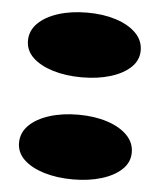

<svg xmlns="http://www.w3.org/2000/svg" viewBox="-44 -555 507 609"><g transform="rotate(5 209.5 -250.5)"><path d="M210 -191Q261 -191 301.5 -178Q342 -165 365.5 -141.5Q389 -118 389 -86Q389 -55 365.5 -32.5Q342 -10 301.5 2.5Q261 15 210 15Q159 15 118 2.5Q77 -10 53.5 -32.5Q30 -55 30 -86Q30 -118 53.5 -141.5Q77 -165 118 -178Q159 -191 210 -191ZM210 -516Q261 -516 301.5 -503Q342 -490 365.5 -466.5Q389 -443 389 -411Q389 -380 365.5 -357.5Q342 -335 301.5 -322.5Q261 -310 210 -310Q159 -310 118 -322.5Q77 -335 53.5 -357.5Q30 -380 30 -411Q30 -443 53.5 -466.5Q77 -490 118 -503Q159 -516 210 -516Z"/></g></svg>

Font: Kalnia SemiExpanded
Style: Bold
Weight: 700
Width: 6
Designer: Frida Medrano
Foundry: Frida Medrano
Version: Version 1.105